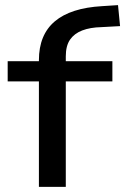

<svg xmlns="http://www.w3.org/2000/svg" viewBox="-20 -730 489 750"><path d="M132 0V-412H10V-491H155L132 -468V-495Q132 -594 194 -646.5Q256 -699 379 -706L441 -710L449 -628L376 -624Q332 -623 301 -611Q270 -599 253.5 -575Q237 -551 237 -510V-472L214 -491H419V-412H237V0Z"/></svg>

Font: Nunito Sans 10pt Expanded Medium
Style: Regular
Weight: 500
Width: 7
Designer: Vernon Adams
Foundry: Vernon Adams
Version: Version 3.101;gftools[0.9.27]